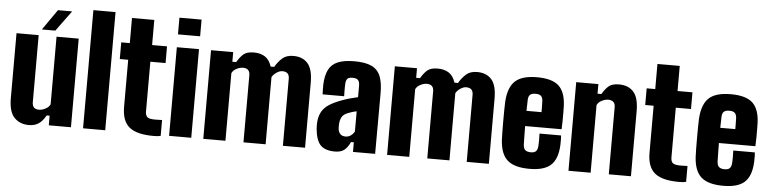

<svg xmlns="http://www.w3.org/2000/svg" viewBox="-47 -1042 5193 1295"><g transform="rotate(5 2549.0 -395.0)"><path d="M174 10Q112 10 74.5 -29.2Q37 -68.5 37 -159V-600H187V-146Q187 -122 198.5 -110.5Q210 -99 233 -99Q253.5 -99 276.2 -110.8Q299 -122.5 308 -142V-600H458V0H308V-65H288Q265 -24.5 238.2 -7.2Q211.5 10 174 10ZM205 -640 302 -779H398L296 -640Z M540 0V-800H690V0Z M1018 10Q903.5 10 853.2 -31.5Q803 -73 803 -168V-487H746V-600H804V-770H955V-600H1056V-487H953V-151Q953 -124 965.8 -112.5Q978.5 -101 1018 -101Q1029.5 -101 1040.8 -101.5Q1052 -102 1066 -102V5Q1055.5 8 1043.5 9Q1031.5 10 1018 10Z M1122.5 -687V-800H1272.5V-687ZM1122.5 0V-600H1272.5V0Z M1354 0V-600H1504V-535H1530Q1551 -571 1574 -590.5Q1597 -610 1644 -610Q1689 -610 1719.5 -590Q1750 -570 1764 -525H1788Q1809 -561 1836.5 -585.5Q1864 -610 1911 -610Q1973.5 -610 2008.2 -571Q2043 -532 2043 -441V0H1893V-454Q1893 -478 1881.2 -489.5Q1869.5 -501 1846 -501Q1827.5 -501 1806.8 -487Q1786 -473 1776 -455V0H1626V-454Q1626 -478 1614.2 -489.5Q1602.5 -501 1579 -501Q1559 -501 1536 -489.2Q1513 -477.5 1504 -458V0Z M2245.5 8Q2179 8 2147.8 -24.2Q2116.5 -56.5 2109.5 -136Q2109 -145 2109 -158Q2109 -171 2109.5 -180Q2113 -221 2129 -249.8Q2145 -278.5 2177.8 -300Q2210.5 -321.5 2264.5 -341Q2291.5 -351 2316.8 -357.8Q2342 -364.5 2369.5 -371V-448Q2369.5 -472 2359.8 -485Q2350 -498 2320.5 -498Q2296 -498 2286.5 -487.5Q2277 -477 2275.5 -453Q2275 -446 2274.8 -429.2Q2274.5 -412.5 2274.8 -395.2Q2275 -378 2275.5 -369H2129.5Q2129 -374.5 2128.5 -397Q2128 -419.5 2128.5 -436Q2131 -496.5 2150 -535Q2169 -573.5 2211 -591.8Q2253 -610 2324.5 -610Q2399 -610 2441.2 -589.8Q2483.5 -569.5 2501 -525.8Q2518.5 -482 2518.5 -412L2517.5 0H2367.5V-65H2348.5Q2330.5 -27 2308 -9.5Q2285.5 8 2245.5 8ZM2308.5 -99Q2328 -99 2343.5 -110Q2359 -121 2368.5 -139V-275Q2350.5 -271.5 2333.8 -266.2Q2317 -261 2303.5 -255Q2277.5 -243 2268.2 -223.5Q2259 -204 2257.5 -180Q2257 -170.5 2257 -163Q2257 -155.5 2257.5 -148Q2260 -124 2272.8 -111.5Q2285.5 -99 2308.5 -99Z M2598.5 0V-600H2748.5V-535H2774.5Q2795.5 -571 2818.5 -590.5Q2841.5 -610 2888.5 -610Q2933.5 -610 2964 -590Q2994.5 -570 3008.5 -525H3032.5Q3053.5 -561 3081 -585.5Q3108.5 -610 3155.5 -610Q3218 -610 3252.8 -571Q3287.5 -532 3287.5 -441V0H3137.5V-454Q3137.5 -478 3125.8 -489.5Q3114 -501 3090.5 -501Q3072 -501 3051.2 -487Q3030.5 -473 3020.5 -455V0H2870.5V-454Q2870.5 -478 2858.8 -489.5Q2847 -501 2823.5 -501Q2803.5 -501 2780.5 -489.2Q2757.5 -477.5 2748.5 -458V0Z M3563 10Q3460.5 10 3413.5 -31.5Q3366.5 -73 3361 -168Q3360 -185 3359.5 -220.2Q3359 -255.5 3359 -297Q3359 -338.5 3359.5 -375Q3360 -411.5 3361 -430Q3368 -527 3414.2 -568.5Q3460.5 -610 3561 -610Q3661.5 -610 3707 -569.5Q3752.5 -529 3757 -436Q3757.5 -425 3757.8 -397.2Q3758 -369.5 3757.8 -336.2Q3757.5 -303 3756 -275H3509Q3509 -243 3509.8 -211.8Q3510.5 -180.5 3511 -152Q3512 -125 3524 -113.5Q3536 -102 3563 -102Q3587 -102 3597.8 -113.5Q3608.5 -125 3610 -152Q3611 -164 3611 -185.5Q3611 -207 3610 -233H3756Q3757 -228 3757.5 -206.2Q3758 -184.5 3757 -168Q3752.5 -73 3707.2 -31.5Q3662 10 3563 10ZM3509 -378H3611Q3611 -396 3610.8 -412Q3610.5 -428 3610.2 -439Q3610 -450 3610 -453Q3608.5 -477 3597.2 -487.5Q3586 -498 3561 -498Q3535 -498 3523.5 -487.5Q3512 -477 3511 -453Q3510.5 -435 3510.2 -416.2Q3510 -397.5 3509 -378Z M3826.5 0V-600H3976.5V-535H4002.5Q4023.5 -571 4046.5 -590.5Q4069.5 -610 4116.5 -610Q4179 -610 4214.2 -571Q4249.5 -532 4249.5 -441V0H4099.5V-454Q4099.5 -478 4087.2 -489.5Q4075 -501 4051.5 -501Q4031.5 -501 4008.5 -489.2Q3985.5 -477.5 3976.5 -458V0Z M4575.5 10Q4461 10 4410.8 -31.5Q4360.5 -73 4360.5 -168V-487H4303.5V-600H4361.5V-770H4512.5V-600H4613.5V-487H4510.5V-151Q4510.5 -124 4523.2 -112.5Q4536 -101 4575.5 -101Q4587 -101 4598.2 -101.5Q4609.5 -102 4623.5 -102V5Q4613 8 4601 9Q4589 10 4575.5 10Z M4875 10Q4772.5 10 4725.5 -31.5Q4678.5 -73 4673 -168Q4672 -185 4671.5 -220.2Q4671 -255.5 4671 -297Q4671 -338.5 4671.5 -375Q4672 -411.5 4673 -430Q4680 -527 4726.2 -568.5Q4772.5 -610 4873 -610Q4973.5 -610 5019 -569.5Q5064.5 -529 5069 -436Q5069.5 -425 5069.8 -397.2Q5070 -369.5 5069.8 -336.2Q5069.5 -303 5068 -275H4821Q4821 -243 4821.8 -211.8Q4822.5 -180.5 4823 -152Q4824 -125 4836 -113.5Q4848 -102 4875 -102Q4899 -102 4909.8 -113.5Q4920.5 -125 4922 -152Q4923 -164 4923 -185.5Q4923 -207 4922 -233H5068Q5069 -228 5069.5 -206.2Q5070 -184.5 5069 -168Q5064.5 -73 5019.2 -31.5Q4974 10 4875 10ZM4821 -378H4923Q4923 -396 4922.8 -412Q4922.5 -428 4922.2 -439Q4922 -450 4922 -453Q4920.5 -477 4909.2 -487.5Q4898 -498 4873 -498Q4847 -498 4835.5 -487.5Q4824 -477 4823 -453Q4822.5 -435 4822.2 -416.2Q4822 -397.5 4821 -378Z"/></g></svg>

Font: Big Shoulders Display Thin Black
Style: Regular
Weight: 900
Version: Version 2.002